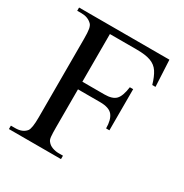

<svg xmlns="http://www.w3.org/2000/svg" viewBox="-156 -784 867 906"><g transform="rotate(30 278.0 -331.0)"><path d="M516.1 -518.1H498.5Q486.8 -558.6 471.2 -582.3Q455.6 -606 427.7 -616.2Q399.9 -626.5 351.6 -626.5H205.1V-366.7H325.2Q368.2 -366.7 386.7 -385.7Q405.3 -404.8 412.1 -456.1H430.2V-231.9H412.1Q412.1 -278.8 393.8 -302Q375.5 -325.2 325.2 -325.2H205.1V-117.7Q205.1 -85.4 206.8 -68.1Q208.5 -50.8 215.8 -43.5Q225.6 -30.8 242.4 -24.7Q259.3 -18.6 276.4 -18.6H300.3V0H16.6V-18.6H40.5Q79.6 -18.6 99.1 -42.5Q110.8 -58.1 110.8 -117.7V-545.4Q110.8 -581.5 107.7 -598.4Q104.5 -615.2 97.2 -622.6Q75.2 -644.5 40.5 -644.5H16.6V-662.1H508.8Z"/></g></svg>

Font: BabelStone Roman
Style: Regular
Weight: 400
Designer: Walt Agee, Victor Gaultney, Peter Martin, Debbi Hosken, Becca Hirsbrunner (SIL); Andrew West (BabelStone)
Foundry: BabelStone
Version: Version 16.000